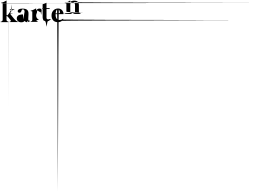

<svg xmlns="http://www.w3.org/2000/svg" viewBox="-20 -770 8926 6692"><path d="M597.7 -14.6Q601.6 -13.7 603.5 -11.7Q605.5 -8.8 605.5 -5.9Q605.5 -2.9 602.5 -2Q600.6 0 595.7 0Q527.3 0 451.2 0Q375 0 324.2 0Q319.3 0 317.4 -2Q315.4 -2.9 315.4 -5.9Q315.4 -8.8 316.4 -10.7Q318.4 -13.7 322.3 -13.7Q326.2 -14.6 330.1 -16.6Q334 -17.6 337.9 -19.5Q341.8 -21.5 345.7 -24.4Q348.6 -26.4 350.6 -29.3Q353.5 -32.2 355.5 -36.1Q357.4 -39.1 358.4 -43.9Q358.4 -48.8 357.4 -53.7Q356.4 -57.6 352.5 -64.5Q352.5 -65.4 349.6 -68.4Q347.7 -71.3 343.8 -76.2Q339.8 -80.1 335.9 -85.9Q331.1 -90.8 326.2 -97.7Q320.3 -104.5 315.4 -111.3Q309.6 -118.2 303.7 -126Q297.9 -133.8 293 -140.6Q287.1 -147.5 281.2 -154.3Q275.4 -161.1 270.5 -166Q265.6 -171.9 260.7 -176.8Q256.8 -182.6 253.9 -185.5Q251 -188.5 249 -190.4Q244.1 -195.3 240.2 -199.2Q236.3 -203.1 233.4 -205.1Q230.5 -207 226.6 -209Q223.6 -210 220.7 -210Q216.8 -210 213.9 -209Q210.9 -207 209 -205.1Q207 -203.1 207 -198.2Q206.1 -194.3 206.1 -190.4Q206.1 -163.1 206.1 -132.8Q206.1 -102.5 206.1 -82Q206.1 -71.3 208 -63.5Q210.9 -54.7 214.8 -48.8Q219.7 -43 224.6 -38.1Q228.5 -33.2 235.4 -29.3Q241.2 -25.4 246.1 -22.5Q252 -20.5 256.8 -18.6Q262.7 -17.6 265.6 -16.6Q269.5 -15.6 272.5 -14.6Q274.4 -14.6 275.4 -13.7Q277.3 -12.7 278.3 -11.7Q279.3 -10.7 279.3 -8.8Q280.3 -7.8 280.3 -5.9Q280.3 2955.1 279.3 2956.1Q279.3 2956.1 279.3 2956.1Q278.3 2957 277.3 -1Q276.4 0 274.4 0Q272.5 1 271.5 1Q206.1 1 131.8 1Q58.6 1 8.8 1Q6.8 1 4.9 0Q3.9 0 2.9 -1Q2 -2.9 1 -3.9Q0 -4.9 0 -5.9Q0 -7.8 0 -8.8Q0 -9.8 1 -10.7Q2 -12.7 2.9 -13.7Q4.9 -13.7 6.8 -13.7Q8.8 -13.7 12.7 -15.6Q16.6 -16.6 22.5 -17.6Q27.3 -19.5 32.2 -21.5Q38.1 -24.4 43.9 -28.3Q49.8 -32.2 54.7 -37.1Q59.6 -42 64.5 -47.9Q68.4 -53.7 70.3 -62.5Q73.2 -70.3 73.2 -81.1Q73.2 -129.9 73.2 -182.6Q73.2 -235.4 73.2 -288.1Q73.2 -386.7 73.2 -479.5Q73.2 -573.2 73.2 -640.6Q73.2 -643.6 71.3 -646.5Q70.3 -648.4 67.4 -649.4Q66.4 -649.4 64.5 -649.4Q63.5 -650.4 59.6 -651.4Q56.6 -651.4 52.7 -652.3Q48.8 -653.3 44.9 -654.3Q41 -654.3 1695.3 -655.3Q3348.6 -656.2 6660.2 -658.2Q3341.8 -659.2 1682.6 -659.2Q22.5 -660.2 22.5 -660.2Q18.6 -661.1 17.6 -662.1Q15.6 -664.1 14.6 -667Q14.6 -668.9 16.6 -670.9Q18.6 -672.9 22.5 -673.8Q32.2 -675.8 43 -679.7Q53.7 -682.6 65.4 -685.5Q76.2 -689.5 87.9 -694.3Q98.6 -698.2 111.3 -703.1Q122.1 -708 133.8 -713.9Q144.5 -718.8 155.3 -723.6Q165 -730.5 174.8 -735.4Q184.6 -741.2 194.3 -747.1Q196.3 -748 198.2 -749Q201.2 -750 203.1 -750Q205.1 -750 207 -748Q208 -746.1 208 -742.2Q208 -699.2 208 -654.3Q208 -609.4 208 -563.5Q208 -478.5 208 -398.4Q208 -318.4 208 -259.8Q208 -253.9 209 -249Q210 -244.1 211.9 -241.2Q213.9 -238.3 217.8 -236.3Q220.7 -234.4 225.6 -234.4Q232.4 -234.4 237.3 -236.3Q242.2 -238.3 246.1 -243.2Q251 -249 257.8 -256.8Q263.7 -264.6 271.5 -274.4Q278.3 -284.2 285.2 -293.9Q293 -303.7 299.8 -314.5Q307.6 -324.2 314.5 -335Q321.3 -345.7 327.1 -355.5Q334 -365.2 338.9 -373Q343.8 -380.9 347.7 -387.7Q352.5 -396.5 354.5 -402.3Q357.4 -408.2 357.4 -413.1Q356.4 -418 354.5 -420.9Q352.5 -424.8 349.6 -427.7Q346.7 -430.7 343.8 -431.6Q339.8 -433.6 335.9 -433.6Q332 -434.6 329.1 -435.5Q326.2 -435.5 324.2 -435.5Q321.3 -435.5 320.3 -436.5Q318.4 -437.5 318.4 -439.5Q317.4 -440.4 316.4 -441.4Q316.4 -442.4 317.4 -444.3Q317.4 -445.3 317.4 -446.3Q318.4 -447.3 320.3 -448.2Q321.3 -449.2 323.2 -449.2Q324.2 -450.2 326.2 -450.2Q362.3 -450.2 402.3 -450.2Q443.4 -450.2 469.7 -450.2Q472.7 -450.2 473.6 -449.2Q475.6 -449.2 475.6 -448.2Q476.6 -447.3 477.5 -446.3Q477.5 -444.3 477.5 -443.4Q477.5 -261.7 477.5 -260.7Q476.6 -259.8 475.6 -438.5Q475.6 -437.5 473.6 -436.5Q472.7 -435.5 469.7 -434.6Q467.8 -434.6 464.8 -434.6Q461.9 -433.6 457 -430.7Q452.1 -429.7 447.3 -427.7Q442.4 -424.8 435.5 -421.9Q429.7 -418.9 423.8 -415Q417 -410.2 410.2 -405.3Q403.3 -399.4 396.5 -454.1Q388.7 -507.8 381.8 -620.1Q379.9 -498 377 -433.6Q374 -370.1 370.1 -365.2Q365.2 -359.4 361.3 -352.5Q356.4 -346.7 351.6 -340.8Q347.7 -335 343.8 -329.1Q339.8 -323.2 335.9 -318.4Q332 -312.5 330.1 -309.6Q329.1 -306.6 328.1 -305.7Q326.2 -302.7 356.4 -299.8Q386.7 -296.9 449.2 -293.9Q390.6 -291 365.2 -285.2Q338.9 -280.3 344.7 -272.5Q350.6 -263.7 359.4 -253.9Q367.2 -244.1 376 -233.4Q384.8 -221.7 394.5 -210Q404.3 -197.3 415 -184.6Q425.8 -171.9 435.5 -160.2Q446.3 -148.4 455.1 -135.7Q464.8 -125 473.6 -114.3Q482.4 -103.5 491.2 -94.7Q499 -85.9 505.9 -79.1Q511.7 -72.3 515.6 -69.3Q522.5 -63.5 528.3 -57.6Q535.2 -52.7 541 -47.9Q547.9 -43.9 553.7 -39.1Q559.6 -35.2 565.4 -31.2Q571.3 -27.3 576.2 -24.4Q580.1 -22.5 585 -18.6Q589.8 -18.6 593.8 -16.6Q596.7 -15.6 597.7 -14.6Z M1009.8 -52.7Q1013.7 -53.7 1016.6 -52.7Q1018.6 -51.8 1020.5 -49.8Q1023.4 -47.9 1023.4 -44.9Q1023.4 -42 1020.5 -39.1Q1019.5 -36.1 1017.6 -32.2Q1014.6 -29.3 1010.7 -25.4Q1006.8 -22.5 1002.9 -18.6Q998 -14.6 993.2 -11.7Q987.3 -8.8 981.4 -5.9Q974.6 -2.9 965.8 -1Q958 -48.8 948.2 -46.9Q938.5 -45.9 927.7 3.9Q913.1 3.9 900.4 1Q887.7 -2 877 -7.8Q866.2 -13.7 859.4 -20.5Q852.5 -28.3 847.7 -36.1Q847.7 -38.1 845.7 -39.1Q843.8 -39.1 841.8 -39.1Q840.8 -39.1 838.9 -38.1Q836.9 -37.1 835.9 -36.1Q835 -35.2 833 -33.2Q831.1 -30.3 827.1 -27.3Q823.2 -24.4 817.4 -20.5Q811.5 -17.6 804.7 -12.7Q797.9 -8.8 789.1 -4.9Q780.3 -2 770.5 1Q761.7 3.9 749 5.9Q737.3 6.8 724.6 6.8Q702.1 6.8 683.6 3.9Q665 1 650.4 -4.9Q634.8 -10.7 622.1 -18.6Q610.4 -27.3 600.6 -37.1Q591.8 -46.9 585 -57.6Q578.1 -69.3 574.2 -82Q569.3 -94.7 567.4 -107.4Q565.4 -121.1 565.4 -132.8Q565.4 -152.3 570.3 -169.9Q576.2 -186.5 586.9 -202.1Q598.6 -216.8 612.3 -227.5Q627 -238.3 644.5 -246.1Q654.3 -249 665 -252Q674.8 -254.9 684.6 -256.8Q695.3 -257.8 706.1 -259.8Q715.8 -261.7 725.6 -263.7Q736.3 -265.6 746.1 -267.6Q755.9 -269.5 765.6 -272.5Q775.4 -275.4 785.2 -229.5Q794.9 -184.6 802.7 -89.8Q811.5 -196.3 818.4 -253.9Q825.2 -311.5 829.1 -321.3Q833 -331.1 834 -341.8Q835.9 -352.5 835.9 -362.3Q835.9 -371.1 835 -378.9Q834 -386.7 832 -393.6Q830.1 -401.4 827.1 -407.2Q824.2 -414.1 820.3 -419.9Q816.4 -424.8 811.5 -429.7Q807.6 -433.6 801.8 -437.5Q796.9 -441.4 791 -442.4Q786.1 -443.4 780.3 -443.4Q769.5 -443.4 761.7 -440.4Q753.9 -437.5 749 -432.6Q744.1 -427.7 740.2 -420.9Q736.3 -414.1 733.4 -406.2Q730.5 -399.4 727.5 -390.6Q724.6 -382.8 721.7 -375Q719.7 -366.2 715.8 -359.4Q710.9 -351.6 706.1 -345.7Q701.2 -340.8 695.3 -337.9Q689.5 -334 682.6 -332Q675.8 -329.1 668.9 -328.1Q662.1 -327.1 655.3 -327.1Q648.4 -327.1 642.6 -327.1Q636.7 -328.1 630.9 -331.1Q626 -333 621.1 -335.9Q617.2 -338.9 613.3 -342.8Q609.4 -346.7 606.4 -350.6Q603.5 -355.5 601.6 -360.4Q600.6 -366.2 599.6 -371.1Q597.7 -377 597.7 -382.8Q597.7 -390.6 599.6 -398.4Q601.6 -406.2 606.4 -414.1Q609.4 -420.9 616.2 -428.7Q623 -435.5 632.8 -441.4Q642.6 -447.3 655.3 -453.1Q668.9 -458 684.6 -461.9Q701.2 -465.8 721.7 -467.8Q742.2 -469.7 766.6 -469.7Q794.9 -469.7 818.4 -466.8Q842.8 -463.9 862.3 -459Q881.8 -453.1 897.5 -445.3Q913.1 -436.5 925.8 -425.8Q938.5 -415 947.3 -402.3Q957 -388.7 961.9 -373Q967.8 -357.4 970.7 -338.9Q972.7 -321.3 972.7 -300.8Q972.7 -276.4 972.7 -253.9Q971.7 -230.5 969.7 -210Q968.8 -188.5 967.8 -169.9Q966.8 -151.4 965.8 -134.8Q964.8 -118.2 965.8 -104.5Q965.8 -90.8 966.8 -81.1Q968.8 -70.3 971.7 -63.5Q974.6 -56.6 981.4 -54.7Q983.4 -53.7 986.3 -52.7Q990.2 -52.7 993.2 -52.7Q997.1 -51.8 1002 -51.8Q1005.9 -51.8 1009.8 -52.7Z M1354.5 -471.7Q1365.2 -471.7 1374 -470.7Q1383.8 -468.8 1390.6 -466.8Q1398.4 -463.9 1404.3 -460.9Q1410.2 -457 1414.1 -453.1Q1418 -448.2 1421.9 -443.4Q1424.8 -438.5 1426.8 -432.6Q1428.7 -426.8 1429.7 -420.9Q1430.7 -414.1 1430.7 -408.2Q1430.7 -395.5 1426.8 -356.4Q1423.8 -317.4 1416 -250Q1408.2 -302.7 1400.4 -330.1Q1393.6 -356.4 1384.8 -356.4Q1370.1 -356.4 1360.4 -358.4Q1349.6 -360.4 1343.8 -364.3Q1338.9 -367.2 1334 -371.1Q1329.1 -375 1325.2 -378.9Q1321.3 -382.8 1317.4 -386.7Q1313.5 -390.6 1310.5 -393.6Q1307.6 -397.5 1303.7 -399.4Q1299.8 -400.4 1294.9 -400.4Q1290 -400.4 1286.1 -399.4Q1281.2 -397.5 1277.3 -394.5Q1272.5 -391.6 1267.6 -351.6Q1262.7 -310.5 1258.8 -232.4Q1254.9 -294.9 1256.8 -319.3Q1258.8 -342.8 1265.6 -329.1Q1252.9 -314.5 1246.1 -296.9Q1240.2 -278.3 1240.2 -256.8Q1240.2 -241.2 1240.2 -225.6Q1241.2 -209 1244.1 -192.4Q1250 -162.1 1270.5 -133.8Q1291 -104.5 1339.8 -84Q1290 -74.2 1266.6 -66.4Q1243.2 -57.6 1247.1 -52.7Q1250 -46.9 1253.9 -43Q1257.8 -38.1 1261.7 -35.2Q1266.6 -32.2 1270.5 -29.3Q1275.4 -27.3 1280.3 -26.4Q1284.2 -26.4 1287.1 -25.4Q1290 -24.4 1292 -23.4Q1293.9 -23.4 1295.9 -22.5Q1296.9 -21.5 1297.9 -20.5Q1298.8 -19.5 1298.8 -18.6Q1299.8 -17.6 1298.8 -15.6Q1298.8 -14.6 1297.9 -13.7Q1297.9 -12.7 1295.9 -10.7Q1294.9 -9.8 1293 -9.8Q1291 -8.8 1290 -8.8Q1277.3 -8.8 1262.7 -8.8Q1249 -8.8 1240.2 -8.8Q1239.3 -8.8 1238.3 -8.8Q1236.3 -8.8 1236.3 -8.8Q1211.9 -8.8 1172.9 -8.8Q1133.8 -8.8 1110.4 -8.8Q1109.4 -8.8 1107.4 -8.8Q1106.4 -8.8 1104.5 -8.8Q1095.7 -8.8 1080.1 -8.8Q1063.5 -8.8 1054.7 -8.8Q1052.7 -8.8 1050.8 -9.8Q1049.8 -9.8 1048.8 -10.7Q1047.9 -12.7 1046.9 -13.7Q1045.9 -14.6 1045.9 -15.6Q1045.9 -17.6 1045.9 -18.6Q1045.9 -19.5 1046.9 -20.5Q1047.9 -22.5 1048.8 -23.4Q1050.8 -23.4 1052.7 -23.4Q1054.7 -24.4 1058.6 -25.4Q1061.5 -26.4 1065.4 -26.4Q1070.3 -28.3 1074.2 -30.3Q1078.1 -32.2 1083 -35.2Q1086.9 -38.1 1090.8 -42Q1094.7 -46.9 1098.6 -52.7Q1101.6 -58.6 1103.5 -66.4Q1105.5 -74.2 1105.5 -84Q1105.5 -154.3 1105.5 -233.4Q1105.5 -312.5 1105.5 -366.2Q1105.5 -369.1 1104.5 -371.1Q1102.5 -373 1099.6 -374Q1099.6 -374 1097.7 -374Q1095.7 -374 1092.8 -375Q1088.9 -376 1085 -377Q1082 -377.9 1078.1 -378.9Q1074.2 -379.9 1070.3 -379.9Q1066.4 -380.9 1062.5 -381.8Q1059.6 -382.8 1057.6 -383.8Q1055.7 -384.8 1054.7 -384.8Q1050.8 -385.7 1049.8 -386.7Q1047.9 -388.7 1047.9 -391.6Q1047.9 -393.6 1049.8 -396.5Q1050.8 -398.4 1054.7 -398.4Q1064.5 -401.4 1075.2 -404.3Q1085.9 -407.2 1096.7 -411.1Q1108.4 -414.1 1119.1 -418.9Q1130.9 -422.9 1142.6 -427.7Q1154.3 -432.6 1165 -438.5Q1176.8 -443.4 1186.5 -449.2Q1198.2 -455.1 1208 -460.9Q1217.8 -466.8 1225.6 -471.7Q1228.5 -473.6 1230.5 -473.6Q1232.4 -474.6 1235.4 -474.6Q1237.3 -474.6 1238.3 -472.7Q1240.2 -470.7 1240.2 -466.8Q1240.2 -449.2 1240.2 -428.7Q1240.2 -408.2 1240.2 -394.5Q1249 -414.1 1260.7 -428.7Q1272.5 -443.4 1288.1 -453.1Q1302.7 -462.9 1319.3 -466.8Q1335.9 -471.7 1354.5 -471.7Z M1726.6 -111.3Q1731.4 -63.5 1734.4 -63.5Q1737.3 -63.5 1739.3 -110.4Q1742.2 -107.4 1749 -104.5Q1756.8 -101.6 1770.5 -98.6Q1751 -90.8 1737.3 -84Q1724.6 -76.2 1717.8 -69.3Q1710.9 -63.5 1703.1 -57.6Q1694.3 -51.8 1686.5 -46.9Q1677.7 -42 1668 -38.1Q1659.2 -35.2 1648.4 -32.2Q1637.7 -29.3 1627 19.5Q1616.2 68.4 1604.5 163.1Q1591.8 78.1 1579.1 29.3Q1567.4 -20.5 1554.7 -33.2Q1543 -36.1 1531.2 -42Q1520.5 -47.9 1510.7 -55.7Q1501 -48.8 1493.2 -60.5Q1484.4 -72.3 1478.5 -101.6Q1472.7 -116.2 1469.7 -134.8Q1466.8 -153.3 1466.8 -174.8Q1466.8 -245.1 1466.8 -324.2Q1466.8 -403.3 1466.8 -456.1Q1466.8 -458 1465.8 -459Q1464.8 -460 1462.9 -460Q1460 -460 1456.1 -460Q1452.1 -460 1449.2 -460Q1443.4 -460 1439.5 -460Q1436.5 -460 1434.6 -461.9Q1434.6 -461.9 1434.6 -461.9Q1434.6 -462.9 1452.1 -463.9Q1471.7 -465.8 1511.7 -468.8Q1471.7 -471.7 1453.1 -475.6Q1434.6 -479.5 1437.5 -482.4Q1440.4 -486.3 1444.3 -488.3Q1448.2 -490.2 1451.2 -490.2Q1454.1 -490.2 1457 -490.2Q1460 -490.2 1462.9 -490.2Q1463.9 -490.2 1464.8 -490.2Q1465.8 -491.2 1465.8 -494.1Q1465.8 -523.4 1465.8 -557.6Q1465.8 -591.8 1465.8 -614.3Q1465.8 -619.1 1467.8 -622.1Q1469.7 -625 1474.6 -626Q1480.5 -627 1487.3 -628.9Q1494.1 -630.9 1502 -632.8Q1508.8 -634.8 1515.6 -637.7Q1523.4 -639.6 1530.3 -642.6Q1538.1 -645.5 1545.9 -649.4Q1552.7 -652.3 1559.6 -656.2Q1567.4 -659.2 1573.2 -662.1Q1579.1 -666 1585.9 -669.9Q1588.9 -670.9 1590.8 -671.9Q1591.8 -671.9 1591.8 -671.9Q1593.8 -670.9 1595.7 -670.9Q1597.7 -669.9 1599.6 -667Q1600.6 -665 1600.6 -661.1Q1600.6 -619.1 1600.6 -572.3Q1600.6 -525.4 1600.6 -494.1Q1600.6 -492.2 1601.6 -491.2Q1602.5 -490.2 1604.5 -490.2Q1627.9 -490.2 1654.3 -490.2Q1680.7 -490.2 1698.2 -490.2Q1704.1 -490.2 1708 -489.3Q1711.9 -489.3 1713.9 -489.3Q1714.8 -488.3 1715.8 -486.3Q1716.8 -485.4 1716.8 -482.4Q1716.8 -479.5 1714.8 -476.6Q1712.9 -472.7 1710 -468.8Q1706.1 -464.8 1702.1 -463.9Q1698.2 -461.9 1693.4 -461.9Q1670.9 -461.9 1646.5 -461.9Q1621.1 -461.9 1604.5 -461.9Q1603.5 -461.9 1601.6 -460.9Q1600.6 -460 1600.6 -459Q1600.6 -381.8 1600.6 -295.9Q1600.6 -209 1600.6 -150.4Q1600.6 -144.5 1601.6 -137.7Q1603.5 -131.8 1605.5 -127Q1607.4 -121.1 1610.4 -117.2Q1614.3 -112.3 1617.2 -108.4Q1621.1 -105.5 1626 -102.5Q1629.9 -100.6 1635.7 -98.6Q1640.6 -97.7 1646.5 -95.7Q1651.4 -94.7 1656.2 -94.7Q1667 -94.7 1677.7 -96.7Q1687.5 -97.7 1696.3 -100.6Q1706.1 -103.5 1713.9 -106.4Q1721.7 -109.4 1726.6 -111.3Z M1924.8 -276.4Q1920.9 -276.4 1918.9 -274.4Q1917 -271.5 1917 -267.6Q1917 -242.2 1918.9 -220.7Q1921.9 -199.2 1925.8 -179.7Q1930.7 -162.1 1937.5 -147.5Q1943.4 -131.8 1952.1 -120.1Q1960.9 -108.4 1971.7 -99.6Q1982.4 -91.8 1995.1 -85.9Q2007.8 -81.1 2022.5 -78.1Q2038.1 -75.2 2054.7 -75.2Q2067.4 -75.2 2079.1 -76.2Q2090.8 -78.1 2100.6 -80.1Q2111.3 -83 2120.1 -85.9Q2128.9 -88.9 2135.7 -91.8Q2143.6 -95.7 2149.4 -99.6Q2155.3 -103.5 2160.2 -106.4Q2164.1 -109.4 2168 -111.3Q2171.9 -113.3 2173.8 -114.3Q2177.7 -115.2 2180.7 -115.2Q2182.6 -115.2 2184.6 -113.3Q2187.5 -110.4 2187.5 -107.4Q2187.5 -104.5 2184.6 -99.6Q2184.6 -98.6 2182.6 -95.7Q2180.7 -92.8 2177.7 -87.9Q2174.8 -84 3736.3 -78.1Q5297.9 -73.2 8422.9 -68.4Q5288.1 -62.5 3716.8 -55.7Q2145.5 -49.8 2137.7 -43.9Q2130.9 -38.1 2121.1 -32.2Q2112.3 -26.4 2101.6 -21.5Q2091.8 -15.6 2080.1 -11.7Q2068.4 -6.8 2054.7 -3.9Q2042 0 2026.4 1Q2011.7 2.9 1995.1 2.9Q1970.7 2.9 1947.3 -1Q1923.8 -4.9 1904.3 -12.7Q1883.8 -21.5 1866.2 -32.2Q1849.6 -43.9 1835 -58.6Q1820.3 -74.2 1809.6 -91.8Q1798.8 -110.4 1791 -131.8Q1783.2 -154.3 1779.3 -178.7Q1776.4 -203.1 1776.4 -231.4Q1776.4 -260.7 1780.3 -286.1Q1785.2 -312.5 1794.9 -335Q1804.7 -357.4 1817.4 -377Q1830.1 -396.5 1845.7 -411.1Q1861.3 -426.8 1879.9 -438.5Q1897.5 -450.2 1918 -458Q1938.5 -466.8 1959 -469.7Q1979.5 -473.6 2000 -473.6Q2019.5 -473.6 2037.1 -470.7Q2053.7 -468.8 2069.3 -462.9Q2084 -458 2096.7 -450.2Q2109.4 -443.4 2120.1 -435.5Q2130.9 -426.8 2139.6 -417Q2148.4 -407.2 2156.2 -397.5Q2163.1 -386.7 2168.9 -376Q2174.8 -365.2 2178.7 -355.5Q2183.6 -344.7 2186.5 -335Q2189.5 -325.2 2191.4 -315.4Q2192.4 -305.7 2193.4 -298.8Q2195.3 -291 2195.3 -286.1Q2195.3 -284.2 2194.3 -282.2Q2193.4 -280.3 2192.4 -279.3Q2190.4 -278.3 2188.5 -277.3Q2185.5 -277.3 2182.6 -277.3Q2118.2 -276.4 2045.9 -276.4Q1972.7 -276.4 1924.8 -276.4ZM1918.9 -308.6Q1918.9 -307.6 1918.9 -306.6Q1918.9 -305.7 1919.9 -304.7Q1920.9 -302.7 1924.8 -302.7Q1925.8 -302.7 1927.7 -302.7Q1930.7 -302.7 1934.6 -302.7Q1939.5 -302.7 1944.3 -302.7Q1950.2 -303.7 1956.1 -303.7Q1961.9 -303.7 1968.8 -304.7Q1975.6 -304.7 1982.4 -304.7Q1989.3 -304.7 1995.1 -305.7Q2002 -305.7 2007.8 -305.7Q2014.6 -305.7 2020.5 -306.6Q2025.4 -306.6 2030.3 -306.6Q2034.2 -306.6 2037.1 -307.6Q2041 -307.6 2042 -307.6Q2045.9 -307.6 2049.8 -310.5Q2054.7 -312.5 2058.6 -315.4Q2063.5 -318.4 2065.4 -324.2Q2068.4 -329.1 2068.4 -336.9Q2068.4 -344.7 2067.4 -352.5Q2066.4 -361.3 2064.5 -371.1Q2061.5 -380.9 2058.6 -389.6Q2055.7 -398.4 2050.8 -407.2Q2046.9 -415 2041 -422.9Q2036.1 -429.7 2029.3 -436.5Q2022.5 -442.4 2013.7 1142.6Q2005.9 2727.5 1996.1 5902.3Q1988.3 2727.5 1981.4 1142.6Q1975.6 -438.5 1969.7 -439.5Q1969.7 -439.5 1969.7 -439.5Q1963.9 -435.5 1959 -429.7Q1954.1 -423.8 1950.2 -417Q1946.3 -410.2 1942.4 -403.3Q1939.5 -396.5 1935.5 -387.7Q1932.6 -379.9 1930.7 -372.1Q1928.7 -364.3 1926.8 -356.4Q1925.8 -348.6 1923.8 -341.8Q1922.9 -335 1921.9 -328.1Q1920.9 -322.3 1920.9 -317.4Q1919.9 -312.5 1918.9 -308.6Z M2788.1 -298.8Q2791 -297.9 2792 -297.9Q2793.9 -296.9 2794.9 -295.9Q2794.9 -294.9 2795.9 -293.9Q2795.9 -293 2795.9 -291Q2795.9 -289.1 2794.9 -288.1Q2793.9 -287.1 2793 -286.1Q2791 -285.2 2790 -284.2Q2788.1 -284.2 2786.1 -284.2Q2772.5 -284.2 2755.9 -284.2Q2740.2 -284.2 2728.5 -284.2Q2727.5 -284.2 2726.6 -284.2Q2724.6 -284.2 2723.6 -284.2Q2700.2 -284.2 2660.2 -284.2Q2621.1 -284.2 2597.7 -284.2Q2596.7 -284.2 2595.7 -284.2Q2593.8 -284.2 2592.8 -284.2Q2581.1 -284.2 2563.5 -284.2Q2545.9 -284.2 2534.2 -284.2Q2532.2 -284.2 2531.2 -284.2Q2529.3 -285.2 2528.3 -286.1Q2527.3 -287.1 2527.3 -289.1Q2526.4 -290 2526.4 -291Q2526.4 -293 2526.4 -293.9Q2526.4 -294.9 2527.3 -295.9Q2528.3 -297.9 2530.3 -297.9Q2531.2 -298.8 2533.2 -298.8Q2536.1 -298.8 2539.1 -299.8Q2542 -300.8 2547.9 -301.8Q2551.8 -303.7 2557.6 -305.7Q2562.5 -307.6 2567.4 -310.5Q2573.2 -314.5 2577.1 -319.3Q2582 -324.2 2586.9 -330.1Q2590.8 -335.9 2592.8 -343.8Q2594.7 -352.5 2594.7 -362.3Q2594.7 -408.2 2594.7 -460Q2594.7 -511.7 2594.7 -545.9Q2594.7 -546.9 2594.7 -547.9Q2594.7 -548.8 2594.7 -549.8Q2594.7 -555.7 2594.7 -564.5Q2594.7 -572.3 2594.7 -578.1Q2594.7 -588.9 2593.8 -599.6Q2592.8 -609.4 2591.8 -621.1Q2589.8 -631.8 2586.9 -642.6Q2584 -652.3 2579.1 -661.1Q2575.2 -669.9 2569.3 -677.7Q2562.5 -684.6 2554.7 -691.4Q2545.9 -697.3 2535.2 -700.2Q2523.4 -703.1 2509.8 -703.1Q2495.1 -703.1 2484.4 -700.2Q2472.7 -697.3 2464.8 -691.4Q2456.1 -684.6 2450.2 -677.7Q2444.3 -670.9 2440.4 -663.1Q2436.5 -654.3 2434.6 -645.5Q2432.6 -636.7 2431.6 -627Q2430.7 -617.2 2430.7 -608.4Q2429.7 -600.6 2429.7 -592.8Q2429.7 -535.2 2429.7 -470.7Q2429.7 -405.3 2429.7 -362.3Q2429.7 -352.5 2431.6 -343.8Q2433.6 -335.9 2437.5 -330.1Q2441.4 -324.2 2446.3 -319.3Q2450.2 -314.5 2455.1 -310.5Q2460.9 -307.6 2465.8 -305.7Q2470.7 -303.7 2475.6 -301.8Q2480.5 -300.8 2483.4 -299.8Q2487.3 -298.8 2489.3 -298.8Q2492.2 -297.9 2493.2 -297.9Q2495.1 -296.9 2495.1 -295.9Q2496.1 -294.9 2497.1 -293.9Q2497.1 -293 2496.1 -291Q2496.1 -330.1 2496.1 -348.6Q2495.1 -367.2 2493.2 -366.2Q2493.2 -325.2 2491.2 -304.7Q2489.3 -284.2 2487.3 -284.2Q2424.8 -284.2 2354.5 -284.2Q2284.2 -284.2 2236.3 -284.2Q2234.4 -284.2 2232.4 -284.2Q2231.4 -285.2 2230.5 -286.1Q2228.5 -287.1 2227.5 -289.1Q2226.6 -290 2226.6 -291Q2226.6 -293 2226.6 -293.9Q2226.6 -294.9 2227.5 -295.9Q2228.5 -297.9 2229.5 -297.9Q2231.4 -298.8 2233.4 -298.8Q2235.4 -298.8 2239.3 -299.8Q2242.2 -300.8 2248 -301.8Q2252.9 -303.7 2257.8 -305.7Q2262.7 -307.6 2267.6 -310.5Q2272.5 -314.5 2427.7 -319.3Q2582 -324.2 2885.7 -330.1Q2588.9 -336.9 2441.4 -344.7Q2293.9 -353.5 2293.9 -363.3Q2293.9 -432.6 2293.9 -510.7Q2293.9 -588.9 2293.9 -640.6Q2293.9 -643.6 2292 -646.5Q2291 -648.4 2287.1 -649.4Q2287.1 -649.4 2285.2 -649.4Q2283.2 -649.4 2280.3 -650.4Q2277.3 -651.4 2274.4 -652.3Q2270.5 -653.3 2266.6 -654.3Q2262.7 -654.3 2258.8 -655.3Q2254.9 -656.2 2252 -657.2Q2248 -658.2 2246.1 -659.2Q2244.1 -660.2 2243.2 -660.2Q2240.2 -661.1 2238.3 -662.1Q2236.3 -664.1 2236.3 -667Q2236.3 -668.9 2238.3 -670.9Q2240.2 -672.9 2243.2 -673.8Q2252.9 -675.8 3914.1 -679.7Q5574.2 -682.6 8885.7 -685.5Q5597.7 -689.5 3959 -694.3Q2320.3 -698.2 2332 -703.1Q2342.8 -708 2354.5 -713.9Q2365.2 -718.8 2377 -724.6Q2386.7 -730.5 2396.5 -736.3Q2406.2 -742.2 2416 -748Q2417 -749 2418.9 -749Q2420.9 -750 2423.8 -750Q2425.8 -750 2426.8 -748Q2428.7 -746.1 2428.7 -742.2Q2428.7 -731.4 2428.7 -719.7Q2428.7 -707 2428.7 -699.2Q2433.6 -703.1 2439.5 -708Q2446.3 -712.9 2452.1 -716.8Q2459 -721.7 2466.8 -725.6Q2474.6 -728.5 2482.4 -732.4Q2491.2 -735.4 2500 -738.3Q2509.8 -741.2 2520.5 -743.2Q2531.2 -745.1 2542 -746.1Q2553.7 -747.1 2566.4 -747.1Q2586.9 -747.1 2604.5 -745.1Q2621.1 -742.2 2635.7 -738.3Q2649.4 -733.4 2661.1 -727.5Q2672.9 -721.7 2681.6 -713.9Q2690.4 -706.1 2698.2 -697.3Q2705.1 -688.5 2710 -678.7Q2713.9 -668.9 2717.8 -659.2Q2721.7 -649.4 2723.6 -638.7Q2725.6 -628.9 2727.5 -618.2Q2728.5 -607.4 2728.5 -596.7Q2729.5 -586.9 2729.5 -577.1Q2729.5 -567.4 2729.5 -557.6Q2729.5 -557.6 2729.5 -556.6Q2729.5 -555.7 2729.5 -555.7Q2729.5 -519.5 2729.5 -460Q2729.5 -399.4 2729.5 -363.3Q2729.5 -353.5 2731.4 -344.7Q2733.4 -336.9 2737.3 -331.1Q2741.2 -325.2 2746.1 -320.3Q2750 -315.4 2755.9 -311.5Q2760.7 -308.6 2765.6 -306.6Q2771.5 -304.7 2775.4 -302.7Q2780.3 -301.8 2783.2 -300.8Q2786.1 -299.8 2788.1 -298.8Z"/></svg>

Font: Mermaid
Style: Bold
Weight: 400
Designer: Scott Simpson
Version: Version 1.001